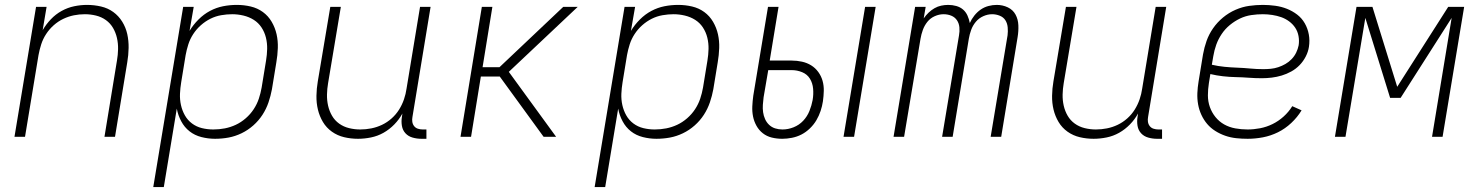

<svg xmlns="http://www.w3.org/2000/svg" viewBox="-20 -558 6040 783"><path d="M39 0 127 -530H170L154 -435Q168 -459 187.5 -479.5Q207 -500 231.5 -513.5Q256 -527 282.5 -532.5Q309 -538 335 -538Q364 -538 392 -531.5Q420 -525 442 -509Q464 -493 478.5 -469.5Q493 -446 499 -419Q505 -392 504.5 -362.5Q504 -333 499 -304L449 0H406L457 -311Q461 -334 461.5 -357.5Q462 -381 457 -403Q452 -425 441 -444Q430 -463 412 -476Q394 -489 371.5 -494.5Q349 -500 326 -500Q303 -500 281 -495.5Q259 -491 238 -481Q217 -471 199 -455Q181 -439 168 -419Q155 -399 148 -377Q141 -355 137 -333L82 0Z M605 205 727 -530H770L753 -432Q768 -457 789.5 -478.5Q811 -500 836.5 -513.5Q862 -527 889.5 -532.5Q917 -538 946 -538Q946 -538 946 -538Q946 -538 946 -538Q975 -538 1002.5 -531.5Q1030 -525 1052 -509Q1074 -493 1088 -469Q1102 -445 1108 -418Q1114 -391 1113 -362Q1112 -333 1107 -304L1089 -194Q1084 -167 1075 -140.5Q1066 -114 1050.5 -90Q1035 -66 1013 -46.5Q991 -27 965 -14.5Q939 -2 912 3Q885 8 857 8Q829 8 801.5 1Q774 -6 753 -22.5Q732 -39 719 -63.5Q706 -88 701 -115L648 205ZM850 -30Q874 -30 897 -34.5Q920 -39 941.5 -49Q963 -59 982 -75.5Q1001 -92 1014.5 -112.5Q1028 -133 1035.5 -155.5Q1043 -178 1047 -201L1065 -311Q1069 -335 1069.5 -358.5Q1070 -382 1064.5 -404.5Q1059 -427 1046.5 -446Q1034 -465 1015 -477Q996 -489 973 -494.5Q950 -500 927 -500Q905 -500 882 -496Q859 -492 838 -481.5Q817 -471 799 -455Q781 -439 768 -419Q755 -399 748 -377Q741 -355 737 -333L719 -223Q715 -199 714 -175.5Q713 -152 718 -129.5Q723 -107 734 -87.5Q745 -68 763 -54.5Q781 -41 803.5 -35.5Q826 -30 850 -30Z M1440 8Q1411 8 1383.5 1.5Q1356 -5 1333.5 -21Q1311 -37 1297 -60.5Q1283 -84 1276.5 -111Q1270 -138 1270.5 -167.5Q1271 -197 1276 -226L1327 -530H1370L1318 -219Q1314 -196 1313.5 -172.5Q1313 -149 1318 -127Q1323 -105 1334 -86Q1345 -67 1363 -54Q1381 -41 1403.5 -35.5Q1426 -30 1449 -30Q1472 -30 1494.5 -34.5Q1517 -39 1538 -49Q1559 -59 1577 -75Q1595 -91 1607.5 -111Q1620 -131 1627.5 -153Q1635 -175 1638 -197L1693 -530H1736L1662 -81Q1660 -71 1661.5 -61Q1663 -51 1669 -43.5Q1675 -36 1684.5 -33Q1694 -30 1704 -30H1719V8H1698Q1680 8 1662.5 3Q1645 -2 1633.5 -14.5Q1622 -27 1619 -45Q1616 -63 1619 -81L1621 -95Q1608 -71 1588 -50.5Q1568 -30 1544 -16.5Q1520 -3 1493 2.5Q1466 8 1440 8Z M1858 0 1945 -530H1988L1948 -284H2017L2277 -530H2336L2055 -265L2248 0H2197L2018 -246H1941L1901 0Z M2405 205 2527 -530H2570L2553 -432Q2568 -457 2589.5 -478.5Q2611 -500 2636.5 -513.5Q2662 -527 2689.5 -532.5Q2717 -538 2746 -538Q2746 -538 2746 -538Q2746 -538 2746 -538Q2775 -538 2802.5 -531.5Q2830 -525 2852 -509Q2874 -493 2888 -469Q2902 -445 2908 -418Q2914 -391 2913 -362Q2912 -333 2907 -304L2889 -194Q2884 -167 2875 -140.5Q2866 -114 2850.5 -90Q2835 -66 2813 -46.5Q2791 -27 2765 -14.5Q2739 -2 2712 3Q2685 8 2657 8Q2629 8 2601.5 1Q2574 -6 2553 -22.5Q2532 -39 2519 -63.5Q2506 -88 2501 -115L2448 205ZM2650 -30Q2674 -30 2697 -34.5Q2720 -39 2741.5 -49Q2763 -59 2782 -75.5Q2801 -92 2814.5 -112.5Q2828 -133 2835.5 -155.5Q2843 -178 2847 -201L2865 -311Q2869 -335 2869.5 -358.5Q2870 -382 2864.5 -404.5Q2859 -427 2846.5 -446Q2834 -465 2815 -477Q2796 -489 2773 -494.5Q2750 -500 2727 -500Q2705 -500 2682 -496Q2659 -492 2638 -481.5Q2617 -471 2599 -455Q2581 -439 2568 -419Q2555 -399 2548 -377Q2541 -355 2537 -333L2519 -223Q2515 -199 2514 -175.5Q2513 -152 2518 -129.5Q2523 -107 2534 -87.5Q2545 -68 2563 -54.5Q2581 -41 2603.5 -35.5Q2626 -30 2650 -30Z M3420 0 3508 -530H3551L3463 0ZM3170 8Q3148 8 3127.5 3Q3107 -2 3091 -14.5Q3075 -27 3065 -45Q3055 -63 3051 -83Q3047 -103 3048 -124.5Q3049 -146 3052 -168L3112 -530H3155L3119 -311H3209Q3230 -311 3250.5 -306.5Q3271 -302 3288 -291.5Q3305 -281 3317 -264.5Q3329 -248 3334.5 -228.5Q3340 -209 3339.5 -187.5Q3339 -166 3336 -145Q3333 -125 3326.5 -105.5Q3320 -86 3309.5 -68Q3299 -50 3283 -34.5Q3267 -19 3248.5 -9.5Q3230 0 3209.5 4Q3189 8 3170 8ZM3171 -30Q3194 -30 3216.5 -39Q3239 -48 3255.5 -65.5Q3272 -83 3281 -105.5Q3290 -128 3294 -150Q3298 -173 3296 -196Q3294 -219 3283 -237Q3272 -255 3251.5 -263.5Q3231 -272 3209 -272H3113L3094 -161Q3092 -146 3091 -130.5Q3090 -115 3092 -100.5Q3094 -86 3100 -72.5Q3106 -59 3116.5 -49Q3127 -39 3141 -34.5Q3155 -30 3171 -30Z M3624 0 3712 -530H3755L3747 -483Q3756 -496 3767 -506.5Q3778 -517 3791 -524.5Q3804 -532 3818.5 -535Q3833 -538 3847 -538Q3847 -538 3847 -538Q3847 -538 3847 -538Q3864 -538 3880 -533.5Q3896 -529 3907.5 -519Q3919 -509 3925.5 -494.5Q3932 -480 3935 -464Q3942 -480 3953.5 -494.5Q3965 -509 3979.5 -519Q3994 -529 4011 -533.5Q4028 -538 4045 -538Q4045 -538 4045 -538Q4045 -538 4045 -538Q4069 -538 4090 -528Q4111 -518 4121.5 -498.5Q4132 -479 4133 -455Q4134 -431 4130 -407L4063 0H4020L4089 -414Q4091 -430 4089.5 -446.5Q4088 -463 4080 -475.5Q4072 -488 4057 -494Q4042 -500 4026 -500Q4008 -500 3990 -492Q3972 -484 3959.5 -469Q3947 -454 3940.5 -436Q3934 -418 3931 -400L3865 0H3822L3891 -414Q3894 -430 3892.5 -446.5Q3891 -463 3882.5 -475.5Q3874 -488 3859.5 -494Q3845 -500 3828 -500Q3810 -500 3792 -492Q3774 -484 3762 -469Q3750 -454 3743.5 -436Q3737 -418 3734 -400L3667 0Z M4440 8Q4411 8 4383.5 1.5Q4356 -5 4333.5 -21Q4311 -37 4297 -60.5Q4283 -84 4276.5 -111Q4270 -138 4270.5 -167.5Q4271 -197 4276 -226L4327 -530H4370L4318 -219Q4314 -196 4313.5 -172.5Q4313 -149 4318 -127Q4323 -105 4334 -86Q4345 -67 4363 -54Q4381 -41 4403.5 -35.5Q4426 -30 4449 -30Q4472 -30 4494.5 -34.5Q4517 -39 4538 -49Q4559 -59 4577 -75Q4595 -91 4607.5 -111Q4620 -131 4627.5 -153Q4635 -175 4638 -197L4693 -530H4736L4662 -81Q4660 -71 4661.5 -61Q4663 -51 4669 -43.5Q4675 -36 4684.5 -33Q4694 -30 4704 -30H4719V8H4698Q4680 8 4662.5 3Q4645 -2 4633.5 -14.5Q4622 -27 4619 -45Q4616 -63 4619 -81L4621 -95Q4608 -71 4588 -50.5Q4568 -30 4544 -16.5Q4520 -3 4493 2.5Q4466 8 4440 8Z M5068 8Q5044 8 5021 5.5Q4998 3 4976.5 -4.5Q4955 -12 4936 -24Q4917 -36 4903 -52.5Q4889 -69 4879.5 -89.5Q4870 -110 4866 -132.5Q4862 -155 4863 -178.5Q4864 -202 4868 -226L4886 -336Q4891 -364 4900.5 -391Q4910 -418 4927 -442.5Q4944 -467 4967.5 -486.5Q4991 -506 5018.5 -518Q5046 -530 5074 -534Q5102 -538 5130 -538Q5155 -538 5180.5 -534.5Q5206 -531 5228.5 -522Q5251 -513 5270 -498.5Q5289 -484 5301 -463Q5313 -442 5317.5 -417.5Q5322 -393 5318 -367Q5315 -347 5305 -327.5Q5295 -308 5280 -292.5Q5265 -277 5246 -266.5Q5227 -256 5207 -250Q5187 -244 5166.5 -241.5Q5146 -239 5126 -239Q5099 -239 5072.5 -241Q5046 -243 5020 -243.5Q4994 -244 4967.5 -247Q4941 -250 4916 -256L4910 -219Q4906 -194 4906 -169Q4906 -144 4914 -121.5Q4922 -99 4937 -80.5Q4952 -62 4972.5 -50.5Q4993 -39 5017.5 -34.5Q5042 -30 5068 -30Q5093 -30 5119 -35Q5145 -40 5169.5 -52Q5194 -64 5215 -83Q5236 -102 5250 -125L5288 -108Q5271 -80 5246 -56.5Q5221 -33 5191.5 -18.5Q5162 -4 5130.5 2Q5099 8 5068 8ZM5132 -276Q5147 -276 5162.5 -277.5Q5178 -279 5193 -284Q5208 -289 5222 -297Q5236 -305 5247.5 -317Q5259 -329 5266 -343.5Q5273 -358 5276 -373Q5279 -392 5275.5 -411Q5272 -430 5262 -445Q5252 -460 5237 -471Q5222 -482 5205 -488Q5188 -494 5168.5 -497Q5149 -500 5130 -500Q5107 -500 5083 -496.5Q5059 -493 5037 -482.5Q5015 -472 4995.5 -456Q4976 -440 4962 -419Q4948 -398 4940 -375.5Q4932 -353 4928 -329L4922 -294Q4948 -288 4974 -285.5Q5000 -283 5026.5 -282Q5053 -281 5079 -278.5Q5105 -276 5132 -276Z M5424 0 5512 -530H5577L5678 -204L5886 -530H5951L5863 0H5820L5900 -485L5692 -159H5649L5548 -485L5467 0Z"/></svg>

Font: Iosevka Curly XLtEx
Style: Italic
Weight: 200
Width: 7
Italic angle: -9°
Monospace: yes
Designer: Belleve Invis
Foundry: Belleve Invis
Version: Version 11.1.0; ttfautohint (v1.8.3)